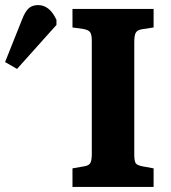

<svg xmlns="http://www.w3.org/2000/svg" viewBox="-236 -735 673 755"><path d="M49 0V-73L95 -81Q114 -84 119.5 -94.5Q125 -105 125 -131V-573Q125 -598 119 -607.5Q113 -617 92 -621L49 -627V-700H368V-627L322 -620Q304 -617 298 -606.5Q292 -596 292 -569V-128Q292 -102 297.5 -93.5Q303 -85 324 -81L368 -73V0ZM-169 -464 -216 -491 -149 -659Q-137 -690 -123 -702.5Q-109 -715 -86 -715Q-41 -715 -14 -657V-637Z"/></svg>

Font: Literata
Style: Bold
Weight: 700
Designer: Latin by Veronika Burian and Jose Scaglione. Greek by Irene Vlachou. Cyrillic by Vera Evstafieva.
Foundry: TypeTogether
Version: Version 3.103; ttfautohint (v1.8.4.7-5d5b);gftools[0.9.29]